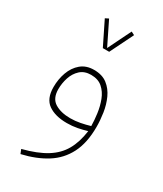

<svg xmlns="http://www.w3.org/2000/svg" viewBox="-204 -637 823 971"><g transform="rotate(30 207.5 -152.0)"><path d="M180.7 -415.5 113.8 -551.3 133.3 -561 199.2 -426.8 265.1 -561 284.7 -551.3 217.8 -415.5ZM352.5 -54.2Q352.5 38.6 320.8 100.8Q289.1 163.1 229.7 200.4Q170.4 237.8 87.9 256.8L78.1 232.4Q161.6 210.9 212.6 179.2Q263.7 147.5 290.5 100.3Q317.4 53.2 326.7 -15.1Q301.3 -7.3 272.5 -1.7Q243.7 3.9 211.9 3.9Q144 3.9 103.5 -24.4Q63 -52.7 63 -120.6Q63 -166.5 77.6 -207Q92.3 -247.6 122.3 -272.9Q152.3 -298.3 198.2 -298.3Q246.1 -298.3 276.1 -274.9Q306.2 -251.5 323 -214.4Q339.8 -177.2 346.2 -134.8Q352.5 -92.3 352.5 -54.2ZM214.4 -25.9Q243.2 -25.9 272.2 -31.5Q301.3 -37.1 327.1 -44.9Q326.7 -77.6 321.5 -116.2Q316.4 -154.8 303 -189.7Q289.6 -224.6 264.2 -246.8Q238.8 -269 197.8 -269Q159.2 -269 135.3 -247.1Q111.3 -225.1 100.3 -191.7Q89.4 -158.2 89.4 -123.5Q89.4 -69.3 124.8 -47.6Q160.2 -25.9 214.4 -25.9Z"/></g></svg>

Font: Vazirmatn UI FD Thin
Style: Regular
Weight: 100
Designer: Saber Rastikerdar
Foundry: Saber Rastikerdar
Version: Version 33.003